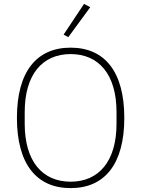

<svg xmlns="http://www.w3.org/2000/svg" viewBox="-20 -955 726 987"><path d="M444 -918 412 -935 307 -777 331 -764ZM343 12C517 12 619 -110 619 -349C619 -588 517 -710 343 -710C169 -710 67 -588 67 -349C67 -110 169 12 343 12ZM343 -21C198 -21 107 -126 107 -319V-379C107 -572 198 -677 343 -677C488 -677 579 -572 579 -379V-319C579 -126 488 -21 343 -21Z"/></svg>

Font: IBM Plex Devanagari ExtraLight
Style: Regular
Weight: 200
Designer: Mike Abbink, Paul van der Laan, Pieter van Rosmalen, Erin McLaughlin
Foundry: Bold Monday
Version: Version 1.0